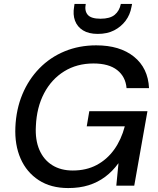

<svg xmlns="http://www.w3.org/2000/svg" viewBox="-20 -942 800 974"><path d="M326 12Q238 12 176.5 -28Q115 -68 84.5 -137.5Q54 -207 58 -297Q62 -388 93.5 -463.5Q125 -539 179.5 -595Q234 -651 307.5 -681.5Q381 -712 468 -712Q588 -712 659.5 -654.5Q731 -597 736 -495H622Q617 -553 574.5 -586.5Q532 -620 454 -620Q370 -620 305.5 -580Q241 -540 203.5 -468.5Q166 -397 162 -302Q158 -233 179.5 -182.5Q201 -132 244.5 -104.5Q288 -77 349 -77Q418 -77 470.5 -105Q523 -133 559 -183Q595 -233 613 -301H420L433 -378H728L661 0H570L581 -113H580Q551 -73 513.5 -45Q476 -17 430 -2.5Q384 12 326 12ZM476 -770Q430 -770 401 -788Q372 -806 360.5 -837Q349 -868 356 -908L358 -922H415Q408 -887 425 -867Q442 -847 490 -847Q538 -847 562 -867Q586 -887 593 -922H650L647 -907Q640 -867 617 -836.5Q594 -806 559 -788Q524 -770 476 -770Z"/></svg>

Font: DM Sans 28pt Medium
Style: Italic
Weight: 500
Italic angle: -10°
Version: Version 4.004;gftools[0.9.30]